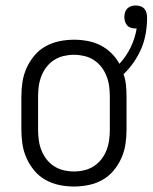

<svg xmlns="http://www.w3.org/2000/svg" viewBox="-20 -673 557 701"><path d="M250 8Q223 8 196.5 2.5Q170 -3 146.5 -16Q123 -29 105.5 -50Q88 -71 77 -95.5Q66 -120 62 -146.5Q58 -173 58 -200V-320Q58 -347 62 -373.5Q66 -400 77 -424.5Q88 -449 105.5 -470Q123 -491 146.5 -504Q170 -517 196.5 -522.5Q223 -528 250 -528Q275 -528 299.5 -523.5Q324 -519 346 -508Q368 -497 386 -479.5Q404 -462 416 -440Q441 -467 457 -500Q473 -533 479 -569H475Q467 -569 458.5 -571.5Q450 -574 444.5 -580Q439 -586 436.5 -594.5Q434 -603 434 -611Q434 -619 436.5 -627.5Q439 -636 445 -642Q451 -648 459 -650.5Q467 -653 476 -653Q484 -653 493 -650Q502 -647 507.5 -640.5Q513 -634 515 -625Q517 -616 517 -608Q517 -579 512 -550.5Q507 -522 496 -496Q485 -470 468.5 -446Q452 -422 431 -402Q438 -383 440 -362Q442 -341 442 -320V-200Q442 -173 438 -146.5Q434 -120 423 -95.5Q412 -71 394.5 -50Q377 -29 353.5 -16Q330 -3 303.5 2.5Q277 8 250 8ZM250 -47Q269 -47 288 -51.5Q307 -56 323 -66.5Q339 -77 350.5 -92Q362 -107 369 -125Q376 -143 378.5 -162Q381 -181 381 -200V-320Q381 -339 378.5 -358Q376 -377 369 -395Q362 -413 350.5 -428Q339 -443 323 -453.5Q307 -464 288 -468.5Q269 -473 250 -473Q231 -473 212 -468.5Q193 -464 177 -453.5Q161 -443 149.5 -428Q138 -413 131 -395Q124 -377 121.5 -358Q119 -339 119 -320V-200Q119 -181 121.5 -162Q124 -143 131 -125Q138 -107 149.5 -92Q161 -77 177 -66.5Q193 -56 212 -51.5Q231 -47 250 -47Z"/></svg>

Font: Iosevka Fixed Light
Style: Regular
Weight: 300
Monospace: yes
Designer: Belleve Invis
Foundry: Belleve Invis
Version: Version 32.3.0